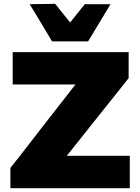

<svg xmlns="http://www.w3.org/2000/svg" viewBox="-20 -986 736 1006"><path d="M34.5 0V-106Q58 -135.5 87 -172.8Q116 -210 145.5 -248Q175 -286 200 -318.5L375.5 -543.5H46.5V-713H654V-576.5Q616.5 -529.5 581 -484.5Q545 -439.5 509 -394.5L330 -169.5H660V0ZM253 -769Q223.5 -818.5 194 -867.5Q164.5 -916.5 135.5 -964L269 -966Q288.5 -941.5 308 -917.2Q327.5 -893 347.5 -868.5Q367 -892.5 386 -916.5Q405 -940.5 424 -964H559Q530 -916 501 -867.5Q471.5 -818.5 441.5 -769Z"/></svg>

Font: Heraclito ExtraBold
Style: Regular
Weight: 800
Designer: Kostas Bartsokas (font) & Cristiano Sobral (main changes)
Foundry: Kostas Bartsokas (font) & Cristiano Sobral (main changes)
Version: Version 1.00;July 8, 2020;FontCreator 13.0.0.2655 64-bit